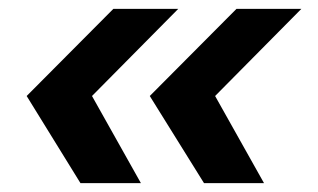

<svg xmlns="http://www.w3.org/2000/svg" viewBox="-20 -485 716 432"><path d="M161 -73 40 -269 235 -465H381L187 -269L297 -73ZM439 -73 317 -269 512 -465H658L464 -269L574 -73Z"/></svg>

Font: Plus Jakarta Display Medium
Style: Italic
Weight: 500
Italic angle: -12°
Designer: Gumpita Rahayu
Foundry: Tokotype Studio
Version: Version 1.000